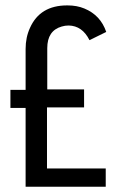

<svg xmlns="http://www.w3.org/2000/svg" viewBox="-20 -708 443 728"><path d="M19.5 -298.8H77.1V0H380.9V-69.3H158.2V-300.8H298.8V-369.1H159.2V-525.4Q159.2 -591.8 213.9 -607.4Q226.6 -611.3 240.2 -611.3Q292 -610.4 319.3 -555.7L382.8 -586.9Q361.3 -650.4 299.8 -675.8Q271.5 -687.5 236.3 -687.5H234.4Q131.8 -687.5 93.8 -602.5Q77.1 -566.4 77.1 -522.5V-367.2H19.5Z"/></svg>

Font: Post No Bills Colombo
Style: SemiBold
Weight: 700
Designer: Kosala Senevirathne, Siva Puranthara, Lasantha Premarathna, Tharique Azeez
Foundry: Mooniak
Version: Version 1.220 ; ttfautohint (v1.5)